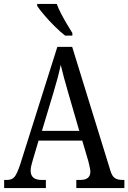

<svg xmlns="http://www.w3.org/2000/svg" viewBox="-20 -951 649 971"><path d="M1 0V-41H16Q40 -41 53 -56Q66 -71 82 -119L270 -714H345L538 -89Q546 -61 560 -51Q574 -41 600 -41H609V0H366V-41H386Q437 -41 437 -83Q437 -92 433.5 -106.5Q430 -121 427 -135L396 -240H175L146 -142Q142 -130 138.5 -114.5Q135 -99 135 -88Q135 -41 190 -41H212V0ZM192 -289H381L327 -475Q314 -520 304 -556.5Q294 -593 287 -623Q281 -593 272 -559Q263 -525 251 -485ZM309 -771Q286 -789 257 -817.5Q228 -846 203.5 -875Q179 -904 168 -921V-931H267Q275 -909 289 -882Q303 -855 318.5 -829Q334 -803 346 -784V-771Z"/></svg>

Font: Noto Serif Armenian Condensed
Style: Regular
Weight: 400
Width: 3
Designer: Monotype Design Team
Foundry: Monotype Imaging Inc.
Version: Version 2.008; ttfautohint (v1.8.4.7-5d5b)